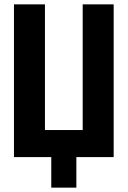

<svg xmlns="http://www.w3.org/2000/svg" viewBox="-20 -720 585 880"><path d="M501 -700V0H330V140H215V0H44V-700H186V-124H359V-700Z"/></svg>

Font: Tektur SemiCondensed SemiBold
Style: Regular
Weight: 600
Width: 4
Designer: Adam Jagosz
Foundry: Adam Jagosz
Version: Version 1.005;gftools[0.9.30]